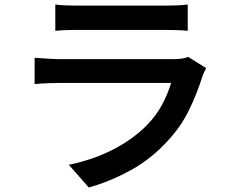

<svg xmlns="http://www.w3.org/2000/svg" viewBox="-20 -781 1040 854"><path d="M226 -761Q246 -758 273.5 -757Q301 -756 325 -756Q343 -756 382.5 -756Q422 -756 471 -756Q520 -756 569 -756Q618 -756 656.5 -756Q695 -756 712 -756Q736 -756 765.5 -757Q795 -758 815 -761V-644Q796 -646 767 -647Q738 -648 711 -648Q694 -648 655.5 -648Q617 -648 568 -648Q519 -648 470 -648Q421 -648 382 -648Q343 -648 325 -648Q302 -648 274.5 -647Q247 -646 226 -644ZM897 -478Q892 -469 887 -458Q882 -447 880 -440Q857 -367 822.5 -295Q788 -223 732 -161Q656 -76 563.5 -25Q471 26 375 53L286 -48Q397 -71 486 -117.5Q575 -164 634 -225Q676 -268 702 -317.5Q728 -367 741 -412Q730 -412 702 -412Q674 -412 635 -412Q596 -412 550.5 -412Q505 -412 458.5 -412Q412 -412 370 -412Q328 -412 295.5 -412Q263 -412 245 -412Q227 -412 195.5 -411Q164 -410 134 -407V-524Q165 -522 194 -520Q223 -518 245 -518Q259 -518 289.5 -518Q320 -518 361 -518Q402 -518 449 -518Q496 -518 543.5 -518Q591 -518 632.5 -518Q674 -518 704.5 -518Q735 -518 748 -518Q771 -518 789 -520.5Q807 -523 817 -528Z"/></svg>

Font: Noto Sans JP Thin SemiBold
Style: Regular
Weight: 600
Version: Version 2.004-H2;hotconv 1.0.118;makeotfexe 2.5.65603